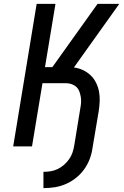

<svg xmlns="http://www.w3.org/2000/svg" viewBox="-20 -755 640 990"><path d="M204 215V131Q223 131 241.5 128Q260 125 277.5 116.5Q295 108 310 95Q325 82 336.5 65.5Q348 49 354 31Q360 13 363 -6L394 -196Q397 -211 398 -226Q399 -241 396.5 -255.5Q394 -270 389 -283.5Q384 -297 374 -306.5Q364 -316 350 -321Q336 -326 321 -326H199L145 0H48L169 -735H266L212 -409H250L483 -735H595L361 -407Q386 -404 408 -393.5Q430 -383 447 -367Q464 -351 475 -329Q486 -307 490.5 -283Q495 -259 494 -233.5Q493 -208 489 -182L457 8Q453 37 442.5 65Q432 93 414 118Q396 143 371.5 162.5Q347 182 319 194Q291 206 262 210.5Q233 215 204 215Z"/></svg>

Font: Iosevka Custom Medium
Style: Italic
Weight: 500
Italic angle: -9°
Designer: Belleve Invis
Foundry: Belleve Invis
Version: Version 27.0.1